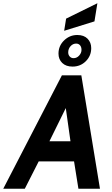

<svg xmlns="http://www.w3.org/2000/svg" viewBox="-63 -1165 690 1185"><path d="M319 -700H439L554 0H421L394 -169H176L90 0H-43ZM372 -293 343 -498 242 -293ZM298 -834Q298 -882 332.5 -915.5Q367 -949 414 -949Q455 -949 477.5 -926Q500 -903 500 -868Q500 -820 466.5 -787Q433 -754 385 -754Q344 -754 321 -776.5Q298 -799 298 -834ZM440 -857Q440 -875 431 -885.5Q422 -896 407 -896Q387 -896 372.5 -880Q358 -864 358 -842Q358 -826 367.5 -816Q377 -806 391 -806Q411 -806 425.5 -822Q440 -838 440 -857ZM345 -1050 538 -1145 520 -1033 333 -975Z"/></svg>

Font: Cabin
Style: Bold Italic
Weight: 700
Italic angle: -7°
Designer: Pablo Impallari
Foundry: Pablo Impallari. http://www.impallari.com Igino Marini. http://www.ikern.com
Version: Version 2.200